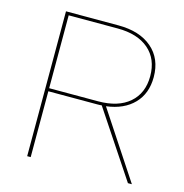

<svg xmlns="http://www.w3.org/2000/svg" viewBox="-99 -752 810 845"><g transform="rotate(15 305.5 -330.0)"><path d="M558 0 358 -301Q352 -300 338 -300H115V0H99V-660H338Q435 -660 491 -612Q547 -564 547 -480Q547 -405 502 -358.5Q457 -312 377 -302L576 0ZM338 -314Q429 -314 480 -358Q531 -402 531 -480Q531 -558 480 -602Q429 -646 338 -646H115V-314Z"/></g></svg>

Font: Work Sans Hairline
Style: Regular
Weight: 400
Designer: Wei Huang
Foundry: Wei Huang
Version: Version 1.032